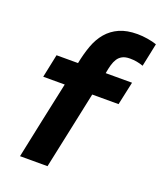

<svg xmlns="http://www.w3.org/2000/svg" viewBox="-139 -842 788 932"><g transform="rotate(20 255.0 -376.0)"><path d="M75 -521H186Q196 -572 211.5 -614.5Q227 -657 253 -687.5Q279 -718 317 -735Q355 -752 410 -752Q435 -752 462.5 -747.5Q490 -743 510 -736Q504 -705 497.5 -675.5Q491 -646 485 -616Q468 -622 451.5 -625Q435 -628 416 -628Q392 -628 377 -620Q362 -612 353 -598Q344 -584 338.5 -564.5Q333 -545 329 -521H465Q458 -491 452 -461Q446 -431 439 -401H303Q282 -300 260.5 -200Q239 -100 218 0H76Q97 -100 118 -200Q139 -300 161 -401H50Q56 -431 62.5 -461Q69 -491 75 -521Z"/></g></svg>

Font: Rosa Sans
Style: Bold Italic
Weight: 700
Italic angle: -12°
Designer: Pentagram / MCKL
Foundry: Pentagram / MCKL
Version: Version 1.005;September 16, 2019;FontCreator 11.5.0.2425 64-